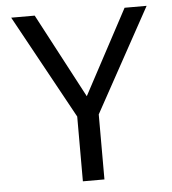

<svg xmlns="http://www.w3.org/2000/svg" viewBox="-51 -735 701 781"><g transform="rotate(-5 300.0 -344.0)"><path d="M344 -265.5V0H256V-264.5L23.5 -688.5H119.5L302 -343.5L486.5 -688.5H576.5Z"/></g></svg>

Font: Fast_Mono
Style: Regular
Weight: 400
Monospace: yes
Designer: Carrois Corporate, Edenspiekermann AG, Nikita Prokopov
Foundry: Carrois Corporate, Edenspiekermann AG, Nikita Prokopov
Version: Version 5.002